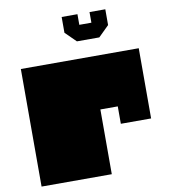

<svg xmlns="http://www.w3.org/2000/svg" viewBox="-104 -1087 1031 1174"><g transform="rotate(-10 412.0 -500.0)"><path d="M58 -730H790V-294H602V-402H494V-294V0H58V-730ZM564 -837H425L359 -902V-1000H457V-934H532V-1000H630V-902L564 -837Z"/></g></svg>

Font: El Pececito
Style: Regular
Weight: 400
Designer: deFharo
Foundry: deFharo
Version: El Pececito Version 1.000